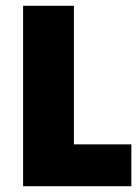

<svg xmlns="http://www.w3.org/2000/svg" viewBox="-20 -645 481 665"><path d="M60 0V-625H236V-145H435V0Z"/></svg>

Font: Changa ExtraLight
Style: Bold
Weight: 700
Version: Version 3.002; ttfautohint (v1.8.2)